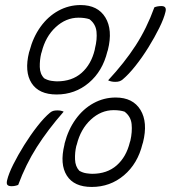

<svg xmlns="http://www.w3.org/2000/svg" viewBox="-20 -730 676 760"><path d="M299 -710Q367 -710 397 -661Q427 -612 407 -532L405 -526Q386 -448 331.5 -402Q277 -356 204 -356Q134 -356 105 -401Q76 -446 95 -523L97 -529Q111 -583 140.5 -624Q170 -665 211 -687.5Q252 -710 299 -710ZM408 -412Q473 -482 517 -550Q561 -618 591 -701Q603 -706 619 -706Q641 -706 635 -683Q629 -657 610.5 -619.5Q592 -582 567.5 -542.5Q543 -503 516 -469Q489 -435 465 -415Q460 -411 453.5 -408.5Q447 -406 436 -406Q420 -406 408 -412ZM143 -518Q137 -493 137.5 -465Q138 -437 155 -420Q169 -412 183.5 -410Q198 -408 206 -408Q265 -408 303 -441.5Q341 -475 355 -533L356 -539Q365 -574 362 -604.5Q359 -635 334 -654Q316 -660 291 -660Q241 -660 200.5 -622.5Q160 -585 145 -524ZM438 -344Q506 -344 536 -295Q566 -246 546 -166L544 -160Q525 -82 470.5 -36Q416 10 343 10Q273 10 244.5 -35Q216 -80 235 -157L236 -163Q250 -217 279.5 -258Q309 -299 350 -321.5Q391 -344 438 -344ZM282 -152Q276 -127 277 -99Q278 -71 294 -54Q308 -46 322.5 -44Q337 -42 345 -42Q404 -42 442 -75.5Q480 -109 494 -167L496 -173Q504 -208 501 -238.5Q498 -269 473 -288Q455 -294 430 -294Q380 -294 339.5 -256.5Q299 -219 284 -158ZM232 -288Q169 -216 125.5 -147.5Q82 -79 52 2Q39 7 26 7Q14 7 9.5 2Q5 -3 8 -16Q14 -42 32.5 -79Q51 -116 76 -156Q101 -196 128 -230.5Q155 -265 178 -284Q184 -289 190.5 -291Q197 -293 207 -293Q222 -293 232 -288Z"/></svg>

Font: Recursive Sn Csl St Lt
Style: Italic
Weight: 300
Italic angle: -15°
Version: Version 1.079;hotconv 1.0.112;makeotfexe 2.5.65598; ttfautoh